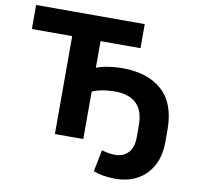

<svg xmlns="http://www.w3.org/2000/svg" viewBox="-94 -804 1135 1093"><g transform="rotate(10 473.5 -257.0)"><path d="M642 191Q605 191 572.5 185.5Q540 180 515 170L540 45Q558 50 576.5 53.5Q595 57 618 57Q665 57 693.5 26.5Q722 -4 722 -65V-130Q722 -217 679 -257.5Q636 -298 555 -298Q534 -298 509.5 -295.5Q485 -293 462.5 -287.5Q440 -282 424 -274V0H260V-566H27V-705H655V-566H424V-412Q439 -419 464.5 -424.5Q490 -430 519.5 -433Q549 -436 574 -436Q721 -436 804 -361.5Q887 -287 887 -136V-66Q887 16 855.5 73.5Q824 131 769 161Q714 191 642 191Z"/></g></svg>

Font: Nunito Sans 7pt ExtraBold
Style: Regular
Weight: 800
Designer: Vernon Adams
Foundry: Vernon Adams
Version: Version 3.101;gftools[0.9.27]